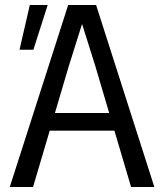

<svg xmlns="http://www.w3.org/2000/svg" viewBox="-20 -748 654 768"><path d="M58.1 -549.1 99.3 -728H170.7L113.6 -549.1ZM252.7 -728H364.4L597.4 0H504.3L361 -484.6L308.9 -650.1H307.6L255.5 -484.6L112.2 0H19.1ZM192.7 -296.1H424.2L441.3 -225.2H175.8Z"/></svg>

Font: Murecho Thin
Style: Regular
Weight: 100
Designer: Neil Summerour
Foundry: Positype
Version: Version 1.010